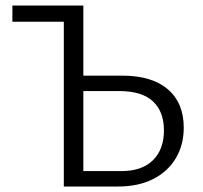

<svg xmlns="http://www.w3.org/2000/svg" viewBox="-20 -678 738 698"><path d="M212 -599H25V-658H283V-403H425Q532 -403 590 -353.5Q648 -304 648 -214Q648 -151 619 -102.5Q590 -54 536.5 -27Q483 0 410 0H212ZM421 -56Q496 -56 536 -95.5Q576 -135 576 -204Q576 -272 536 -309.5Q496 -347 413 -347H283V-56Z"/></svg>

Font: LXGW Bright TC
Style: Regular
Weight: 400
Designer: Christian Thalmann (Catharsis Fonts)
Foundry: LXGW / Christian Thalmann (Catharsis Fonts) / Fontworks Inc.
Version: Version 5.501